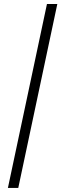

<svg xmlns="http://www.w3.org/2000/svg" viewBox="-20 -725 311 960"><path d="M19.5 214.8 214.8 -705.1H266.6L71.3 214.8Z"/></svg>

Font: Crimson Pro ExtraLight
Style: Italic
Weight: 250
Italic angle: -12°
Designer: Jacques Le Bailly
Foundry: Baron von Fonthausen
Version: Version 1.003